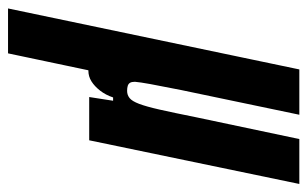

<svg xmlns="http://www.w3.org/2000/svg" viewBox="-218 -390 747 466"><g transform="rotate(90 155.0 -156.5)"><path d="M-58 197 90 -510H200L140 -223Q130 -173 125.5 -148Q121 -123 120 -111Q120 -103 122.5 -99Q125 -95 130 -93.5Q135 -92 142 -92Q152 -92 159.5 -98Q167 -104 173.5 -121Q180 -138 187.5 -171Q195 -204 206 -259L259 -510H368L262 0H157L166 -58H158Q152 -40 141.5 -26.5Q131 -13 119 -5.5Q107 2 93 2Q80 2 70 -5Q60 -12 56 -22L102 -45L51 197Z"/></g></svg>

Font: Saira UltraCondensed ExtraBold
Style: Italic
Weight: 800
Width: 1
Italic angle: -12°
Designer: Hector Gatti with collaboration of the Omnibus-Type team
Foundry: Omnibus-Type
Version: Version 1.101